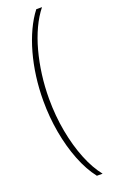

<svg xmlns="http://www.w3.org/2000/svg" viewBox="-182 -833 617 1040"><g transform="rotate(-20 126.5 -313.0)"><path d="M182 167Q140 113 110 36.5Q80 -40 64 -129.5Q48 -219 48 -313Q48 -384 57 -452Q66 -520 83.5 -583Q101 -646 126 -699.5Q151 -753 182 -793H215Q183 -753 158 -699.5Q133 -646 116 -583Q99 -520 90 -451.5Q81 -383 81 -313Q81 -214 98 -123Q115 -32 145 42.5Q175 117 215 167Z"/></g></svg>

Font: Hubot Sans Condensed ExtraLight
Style: Regular
Weight: 200
Width: 3
Designer: Deni Anggara
Foundry: GitHub, Inc., Subsidiary of Microsoft Corporation
Version: Version 2.000